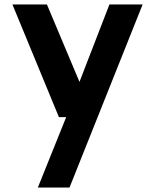

<svg xmlns="http://www.w3.org/2000/svg" viewBox="-20 -570 689 867"><path d="M624 -549.8 293.9 276.9H150.9L278.8 -41H246.1L36.1 -549.8H191.9L338.9 -200.2L474.1 -549.8Z"/></svg>

Font: Oakes Grotesk
Style: Bold
Weight: 700
Designer: Samuel Oakes
Foundry: Samuel Oakes
Version: Version 1.0 | wf-rip DC20170320